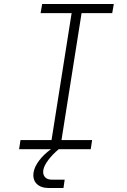

<svg xmlns="http://www.w3.org/2000/svg" viewBox="-20 -750 640 965"><path d="M76 0 83 -46H239L340 -684H184L192 -730H552L544 -684H390L289 -46H443L436 0H275Q243 27 222.5 54.5Q202 82 198 103Q194 126 205.5 139.5Q217 153 241 153H305L299 195H226Q185 195 164 173.5Q143 152 149 115Q154 87 177 56.5Q200 26 236 0Z"/></svg>

Font: NKDuy Mono Thin
Style: Italic
Weight: 100
Italic angle: -9°
Monospace: yes
Designer: NKDuy
Foundry: NKDuy
Version: Version 2.251; ttfautohint (v1.8.4.7-5d5b)